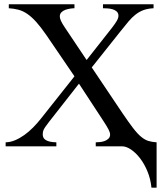

<svg xmlns="http://www.w3.org/2000/svg" viewBox="-20 -682 763 895"><path d="M686 192.9Q682.1 152.8 667.7 117.7Q653.3 82.5 633.3 56.4Q613.3 30.3 590.8 15.1Q568.4 0 548.3 0H426.3V-18.6Q435.1 -18.6 446.5 -19.8Q458 -21 468.3 -24.9Q478.5 -28.8 485.8 -35.9Q493.2 -43 493.2 -55.2Q493.2 -64.5 485.6 -79.1Q478 -93.8 460 -121.1L348.1 -292L208.5 -113.8Q198.7 -101.1 192.9 -92.8Q187 -84.5 184.1 -78.4Q181.2 -72.3 180.2 -67.1Q179.2 -62 179.2 -56.2Q179.2 -48.3 181.9 -41.7Q184.6 -35.2 191.7 -30.3Q198.7 -25.4 210.9 -22.2Q223.1 -19 242.7 -18.6V0H6.3V-18.6Q28.3 -19 50.3 -28.3Q72.3 -37.6 93.5 -52.7Q114.7 -67.9 134 -87.4Q153.3 -106.9 169.9 -127.9L327.1 -326.2L196.3 -518.1Q170.4 -555.7 149.2 -579.3Q127.9 -603 107.7 -616.9Q87.4 -630.9 66.4 -636.5Q45.4 -642.1 21 -643.6V-662.1H327.1V-643.6Q318.8 -643.6 307.1 -641.8Q295.4 -640.1 284.7 -636.2Q273.9 -632.3 266.4 -624.8Q258.8 -617.2 258.8 -605.5Q258.8 -596.7 264.2 -584.7Q269.5 -572.8 281.7 -554.7L383.8 -402.3L501.5 -551.8Q516.6 -571.3 524.4 -584.7Q532.2 -598.1 532.2 -608.9Q531.7 -621.6 523.7 -628.7Q515.6 -635.7 504.4 -638.9Q493.2 -642.1 481 -642.8Q468.8 -643.6 460 -643.6V-662.1H695.8V-643.6Q668.5 -642.1 649.2 -635Q629.9 -627.9 613 -615Q596.2 -602.1 579.3 -582.3Q562.5 -562.5 541 -535.2L407.7 -367.7L550.3 -155.3Q580.1 -111.3 600.6 -84.7Q621.1 -58.1 638.4 -43.9Q655.8 -29.8 672.1 -24.9Q688.5 -20 710 -18.6V192.9Z"/></svg>

Font: Doulos SIL Compact
Style: Regular
Weight: 400
Designer: Walt Agee, Victor Gaultney, Peter Martin, Debbi Hosken
Foundry: SIL International
Version: Version 4.110; 2011; Maintenance release ; LnSpcTght